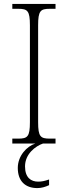

<svg xmlns="http://www.w3.org/2000/svg" viewBox="-20 -734 348 982"><path d="M43 0H161C117 14 71 63 71 125C71 192 109 228 171 228C192 228 212 222 231 213V184C207 192 194 195 175 195C139 195 108 175 108 117C108 53 162 13 200 0H264V-25H235C187 -25 175 -35 175 -109V-605C175 -679 187 -689 235 -689H264V-714H43V-689H73C121 -689 133 -679 133 -605V-109C133 -35 121 -25 73 -25H43Z"/></svg>

Font: Noto Serif Thai SemiCondensed ExtraLight
Style: Regular
Weight: 200
Width: 4
Designer: Monotype Design Team
Foundry: Monotype Imaging Inc.
Version: Version 2.002